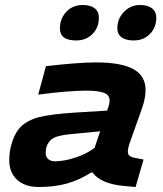

<svg xmlns="http://www.w3.org/2000/svg" viewBox="-20 -740 654 769"><path d="M548 -304 504 -180Q497 -161 494.5 -150.5Q492 -140 492 -133Q492 -122 499 -116Q506 -110 524 -107L555 -101L523 9L479 5Q431 1 398.5 -13Q366 -27 351 -49H345Q296 -18 246.5 -4.5Q197 9 136 9Q80 9 48.5 -20Q17 -49 17 -99Q17 -137 29.5 -174Q42 -211 63 -232Q90 -259 137.5 -271Q185 -283 279 -289L409 -297Q416 -317 417.5 -324Q419 -331 419 -338Q419 -359 397 -368Q375 -377 325 -377Q293 -377 242.5 -373Q192 -369 133 -361L164 -475Q224 -482 275.5 -486Q327 -490 365 -490Q466 -490 514.5 -463Q563 -436 563 -380Q563 -364 559.5 -345Q556 -326 548 -304ZM163 -127Q163 -112 173 -103Q183 -94 200 -94Q237 -94 282.5 -109Q328 -124 359 -148L381 -214L296 -206Q245 -202 219.5 -196Q194 -190 183 -179Q173 -169 168 -156.5Q163 -144 163 -127ZM376 -669Q376 -629 350 -603.5Q324 -578 286 -578Q252 -578 236 -590Q220 -602 220 -627Q220 -665 245.5 -692.5Q271 -720 311 -720Q342 -720 359 -707Q376 -694 376 -669ZM606 -669Q606 -630 580.5 -604Q555 -578 516 -578Q484 -578 467 -590.5Q450 -603 450 -627Q450 -665 476.5 -692.5Q503 -720 541 -720Q572 -720 589 -706.5Q606 -693 606 -669Z"/></svg>

Font: Intel One Mono
Style: Bold Italic
Weight: 700
Italic angle: -16°
Monospace: yes
Designer: Fred Shallcrass
Foundry: Frere-Jones Type LLC
Version: Version 1.400;hotconv 1.1.0;makeotfexe 2.6.0;FJTRelease1.4